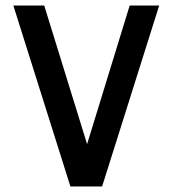

<svg xmlns="http://www.w3.org/2000/svg" viewBox="-20 -670 620 690"><path d="M233 0 28 -650H139L293 -152L446 -650H552L347 0Z"/></svg>

Font: Sometype Mono SemiBold
Style: Regular
Weight: 600
Designer: Ryoichi Tsunekawa
Foundry: Dharma Type
Version: Version 1.001